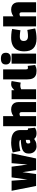

<svg xmlns="http://www.w3.org/2000/svg" viewBox="1716 -2546 840 4313"><g transform="rotate(-90 2136.5 -390.0)"><path d="M115 0 7 -550H233L259 -193L308 -550H548L597 -192L627 -550H849L733 0H471L425 -305L383 0Z M843 -164Q843 -214 860.5 -246.5Q878 -279 915 -298.5Q952 -318 1010.5 -328.5Q1069 -339 1151 -344V-346Q1151 -363 1129.5 -370Q1108 -377 1070 -377Q1048 -377 1020 -374.5Q992 -372 962 -366.5Q932 -361 902 -353L868 -526Q915 -540 975 -550Q1035 -560 1087 -560Q1191 -560 1253 -536Q1315 -512 1343 -465Q1371 -418 1371 -349V-212Q1371 -193 1376 -187Q1381 -181 1387 -181Q1392 -181 1397.5 -181.5Q1403 -182 1407 -183L1423 -24Q1400 -9 1368.5 0.5Q1337 10 1298 10Q1252 10 1221 -3.5Q1190 -17 1172 -43Q1146 -25 1121 -13Q1096 -1 1068.5 4.5Q1041 10 1006 10Q970 10 940 -2Q910 -14 888 -37Q866 -60 854.5 -92Q843 -124 843 -164ZM1069 -177Q1069 -152 1077.5 -141Q1086 -130 1099 -130Q1105 -130 1115 -132.5Q1125 -135 1135.5 -139Q1146 -143 1151 -149V-230Q1126 -229 1110 -226Q1094 -223 1085 -217Q1076 -211 1072.5 -201.5Q1069 -192 1069 -177Z M1458 0V-740H1683V-509Q1709 -527 1733.5 -538Q1758 -549 1783 -554.5Q1808 -560 1833 -560Q1888 -560 1925 -540Q1962 -520 1981 -483Q2000 -446 2000 -393V0H1774V-320Q1774 -350 1763 -361Q1752 -372 1735 -372Q1727 -372 1719 -370.5Q1711 -369 1702 -366Q1693 -363 1683 -359V0Z M2266 -550V-489Q2294 -515 2315 -530.5Q2336 -546 2357.5 -553Q2379 -560 2406 -560Q2420 -560 2436 -557.5Q2452 -555 2472 -549L2437 -345Q2418 -350 2401.5 -352Q2385 -354 2370 -354Q2352 -354 2332.5 -350.5Q2313 -347 2288 -336V0H2064V-550Z M2734 -740V-226Q2734 -208 2738.5 -198.5Q2743 -189 2751 -186Q2759 -183 2770 -183Q2778 -183 2788.5 -184.5Q2799 -186 2813 -189L2832 -20Q2807 -8 2773.5 1Q2740 10 2700 10Q2635 10 2592.5 -11Q2550 -32 2529.5 -79.5Q2509 -127 2509 -204V-740Z M2976 -569Q2909 -569 2876.5 -597Q2844 -625 2844 -679Q2844 -735 2876.5 -762.5Q2909 -790 2976 -790Q3043 -790 3075 -762.5Q3107 -735 3107 -679Q3107 -625 3075.5 -597Q3044 -569 2976 -569ZM2863 0V-550H3088V0Z M3139 -267Q3139 -363 3173.5 -428Q3208 -493 3276.5 -526.5Q3345 -560 3445 -560Q3481 -560 3517 -557Q3553 -554 3585.5 -549.5Q3618 -545 3643 -538L3612 -351Q3587 -356 3563 -359Q3539 -362 3516 -363.5Q3493 -365 3471 -365Q3437 -365 3415 -355.5Q3393 -346 3382.5 -326.5Q3372 -307 3372 -276Q3372 -244 3384.5 -223Q3397 -202 3420.5 -192Q3444 -182 3477 -182Q3501 -182 3523 -183.5Q3545 -185 3568.5 -188.5Q3592 -192 3620 -197L3654 -20Q3607 -7 3546 1.5Q3485 10 3426 10Q3280 10 3209.5 -59Q3139 -128 3139 -267Z M3700 0V-740H3925V-509Q3951 -527 3975.5 -538Q4000 -549 4025 -554.5Q4050 -560 4075 -560Q4130 -560 4167 -540Q4204 -520 4223 -483Q4242 -446 4242 -393V0H4016V-320Q4016 -350 4005 -361Q3994 -372 3977 -372Q3969 -372 3961 -370.5Q3953 -369 3944 -366Q3935 -363 3925 -359V0Z"/></g></svg>

Font: Georama ExtraCondensed Thin Black
Style: Regular
Weight: 900
Version: Version 1.001